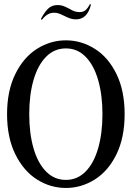

<svg xmlns="http://www.w3.org/2000/svg" viewBox="-20 -916 653 952"><path d="M15 -350Q15 -466 56 -549Q97 -632 163.5 -674Q230 -716 307 -716Q383 -716 450 -674Q517 -632 557.5 -549Q598 -466 598 -350Q598 -234 557.5 -151Q517 -68 450 -26Q383 16 307 16Q230 16 163.5 -26Q97 -68 56 -151Q15 -234 15 -350ZM488 -350Q488 -444 467 -518Q446 -592 405 -634Q364 -676 307 -676Q249 -676 208 -634Q167 -592 146 -518.5Q125 -445 125 -350Q125 -255 146 -181.5Q167 -108 208 -66Q249 -24 307 -24Q364 -24 405 -66Q446 -108 467 -182Q488 -256 488 -350ZM299 -837Q283 -845 272 -849Q261 -853 248 -853Q230 -853 215 -843.5Q200 -834 187 -817L183 -823L184 -824Q200 -855 218.5 -873Q237 -891 266 -891Q281 -891 293.5 -886.5Q306 -882 323 -873Q338 -864 349.5 -860Q361 -856 374 -856Q393 -856 404.5 -866Q416 -876 426 -896L431 -893Q413 -820 357 -820Q342 -820 329.5 -824Q317 -828 299 -837Z"/></svg>

Font: RL Madena Variable
Style: Regular
Weight: 400
Designer: I Kadek Wantara Putra
Foundry: Roughlines ID
Version: Version 1.000;Glyphs 3.1.2 (3151)